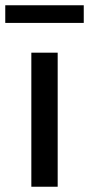

<svg xmlns="http://www.w3.org/2000/svg" viewBox="-60 -709 338 729"><path d="M59 0V-509H159V0ZM-40 -622V-689H258V-622Z"/></svg>

Font: Red Hat Display Medium
Style: Regular
Weight: 500
Designer: Pentagram, MCKL
Foundry: Pentagram, MCKL
Version: Version 1.023